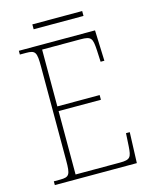

<svg xmlns="http://www.w3.org/2000/svg" viewBox="-122 -907 780 986"><g transform="rotate(-15 267.5 -413.5)"><path d="M147 -801H412V-827H147ZM45 0H481L487 -163H467L463 -94C459 -37 454 -25 398 -25H162V-362H387V-387H162V-689H366C424 -689 429 -678 433 -613L436 -551H456L450 -714H45V-694H78C128 -694 134 -683 134 -606V-108C134 -31 128 -20 78 -20H45Z"/></g></svg>

Font: Noto Serif Thai SemiCondensed Thin
Style: Regular
Weight: 100
Width: 4
Designer: Monotype Design Team
Foundry: Monotype Imaging Inc.
Version: Version 2.002